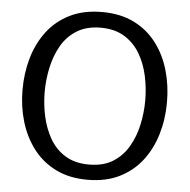

<svg xmlns="http://www.w3.org/2000/svg" viewBox="-53 -790 843 854"><g transform="rotate(5 368.5 -363.5)"><path d="M368 11Q287 11 226.5 -19Q166 -49 126 -101.5Q86 -154 66 -221Q46 -288 46 -363Q46 -438 65.5 -505.5Q85 -573 125 -625.5Q165 -678 226 -708Q287 -738 369 -738Q451 -738 511.5 -708Q572 -678 612 -625.5Q652 -573 671.5 -505.5Q691 -438 691 -363Q691 -288 671 -220.5Q651 -153 611 -101Q571 -49 510.5 -19Q450 11 368 11ZM369 -57Q433 -57 476 -84Q519 -111 545 -156Q571 -201 582.5 -255Q594 -309 594 -363Q594 -417 582.5 -471Q571 -525 545 -569.5Q519 -614 475.5 -641Q432 -668 369 -668Q306 -668 262.5 -641Q219 -614 193.5 -569Q168 -524 156.5 -470Q145 -416 145 -362Q145 -308 156.5 -254.5Q168 -201 193.5 -156Q219 -111 262.5 -84Q306 -57 369 -57Z"/></g></svg>

Font: Rosario Light
Style: Regular
Weight: 300
Designer: Hector Gatti
Foundry: Omnibus Type
Version: Version 1.101; ttfautohint (v1.8.1.43-b0c9)